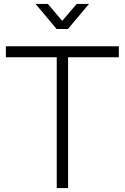

<svg xmlns="http://www.w3.org/2000/svg" viewBox="-20 -955 633 975"><path d="M268.1 0V-664.1H9.8V-720.2H583.5V-664.1H325.7V0ZM160.6 -935.1H223.1L295.9 -849.1L369.6 -935.1H432.1L324.7 -807.6H267.6Z"/></svg>

Font: Manrope Light
Style: Regular
Weight: 300
Designer: Mikhail Sharanda
Foundry: Mikhail Sharanda
Version: Version 4.505;FEAKit 1.0